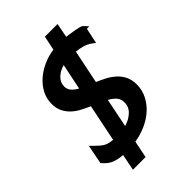

<svg xmlns="http://www.w3.org/2000/svg" viewBox="-250 -847 1050 1050"><g transform="rotate(-45 275.0 -321.5)"><path d="M133 106 152 11Q117 9 89.5 -1.5Q62 -12 37 -41L33 -45L55 -157L75 -137Q88 -124 98.5 -115Q109 -106 119.5 -100Q130 -94 142.5 -91Q155 -88 172 -86L216 -302Q191 -313 165 -326.5Q139 -340 119 -358.5Q99 -377 86 -402.5Q73 -428 73 -463Q73 -504 91 -538Q109 -572 139 -598.5Q169 -625 208 -642.5Q247 -660 290 -666L307 -749H405L389 -666Q398 -665 410.5 -663Q423 -661 436 -659Q444 -657 449 -657Q460 -655 476.5 -651Q493 -647 500 -638L519 -617H500L481 -527L462 -541Q443 -555 419 -562Q395 -569 369 -571L329 -376Q356 -365 382.5 -351Q409 -337 430.5 -317.5Q452 -298 465 -271.5Q478 -245 478 -209Q478 -166 459.5 -129.5Q441 -93 410 -65Q379 -37 337.5 -18.5Q296 0 251 7L231 106ZM270 -566Q235 -557 212 -534.5Q189 -512 189 -482Q189 -459 203 -443.5Q217 -428 239 -416ZM272 -93Q310 -104 335.5 -128Q361 -152 361 -187Q361 -214 345.5 -231Q330 -248 306 -261Z"/></g></svg>

Font: Codetta
Style: Bold Italic
Weight: 700
Italic angle: -11°
Designer: Ulrich Proeller
Foundry: PROSA GmbH
Version: Version 2.00;September 29, 2018;FontCreator 11.5.0.2427 64-b